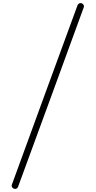

<svg xmlns="http://www.w3.org/2000/svg" viewBox="-20 -870 618 1239"><path d="M481 -838Q489 -850 500 -850Q509 -850 515.5 -843.5Q522 -837 522 -827Q521 -824 310.5 -248Q100 328 96 337Q90 349 77 349Q68 349 61.5 342.5Q55 336 55 326Q56 323 266.5 -253Q477 -829 481 -838Z"/></svg>

Font: MathJax_Size1
Style: Regular
Weight: 400
Version: Version 1.1